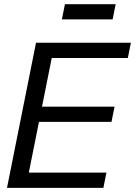

<svg xmlns="http://www.w3.org/2000/svg" viewBox="-20 -904 650 924"><path d="M609.9 -698.2 595.2 -625H229L182.1 -390.6H531.2L516.6 -317.4H167.5L118.7 -73.2H492.2L477.5 0H13.7L153.3 -698.2ZM536.6 -883.8 522 -810.5H277.8L292.5 -883.8Z"/></svg>

Font: Sansation
Style: Italic
Weight: 400
Designer: Bernd Montag
Version: Version 1.301